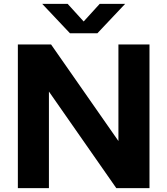

<svg xmlns="http://www.w3.org/2000/svg" viewBox="-20 -969 862 989"><path d="M72 0V-740H243L619 -201H590V-740H750V0H579L203 -539H232V0ZM340.5 -797.5 197.5 -949H328.5L425 -843H397L493.5 -949H624.5L481.5 -797.5Z"/></svg>

Font: Encode Sans SemiExpanded
Style: Bold
Weight: 700
Width: 6
Designer: Multiple Designers
Foundry: Impallari Type
Version: Version 3.002